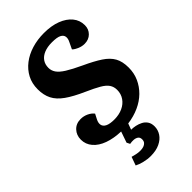

<svg xmlns="http://www.w3.org/2000/svg" viewBox="-285 -804 1131 1131"><g transform="rotate(-45 280.5 -239.0)"><path d="M258 240Q231 240 203 233Q175 226 156 216L175 163Q189 167 204.5 170.5Q220 174 237 174Q253 174 265 170Q277 166 284.5 157.5Q292 149 292 134Q292 117 281 109.5Q270 102 254.5 101Q239 100 223 103L213 83L237 14Q177 12 131.5 -4.5Q86 -21 60.5 -51Q35 -81 35 -120Q35 -157 58.5 -182Q82 -207 120 -207Q145 -207 167.5 -196.5Q190 -186 203 -169L187 -138Q176 -117 179.5 -100Q183 -83 202.5 -73.5Q222 -64 259 -64Q298 -64 328.5 -78Q359 -92 376.5 -117.5Q394 -143 394 -176Q394 -202 381 -221.5Q368 -241 337 -259Q306 -277 254 -300Q184 -331 142.5 -360.5Q101 -390 83 -425.5Q65 -461 65 -509Q65 -558 85 -596Q105 -634 140.5 -661.5Q176 -689 223.5 -703.5Q271 -718 325 -718Q387 -718 432.5 -700.5Q478 -683 503.5 -652Q529 -621 529 -580Q529 -547 507 -525Q485 -503 450 -503Q429 -503 407.5 -512Q386 -521 374 -533L394 -575Q404 -594 401.5 -610.5Q399 -627 380.5 -636.5Q362 -646 320 -646Q282 -646 255 -635Q228 -624 213.5 -603.5Q199 -583 199 -554Q199 -531 212.5 -511Q226 -491 259.5 -470Q293 -449 353 -421Q418 -391 458 -364.5Q498 -338 516.5 -305Q535 -272 535 -221Q535 -175 517.5 -136Q500 -97 469 -66.5Q438 -36 395 -16.5Q352 3 300 10L286 48Q303 48 322 52Q341 56 358.5 65Q376 74 387 90.5Q398 107 398 132Q398 161 382 185.5Q366 210 334.5 225Q303 240 258 240Z"/></g></svg>

Font: Literata 18pt
Style: Bold Italic
Weight: 700
Italic angle: -2°
Designer: Latin by Veronika Burian and Jose Scaglione. Greek by Irene Vlachou. Cyrillic by Vera Evstafieva
Foundry: TypeTogether
Version: Version 3.103;gftools[0.9.29]